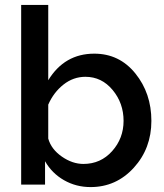

<svg xmlns="http://www.w3.org/2000/svg" viewBox="-20 -750 668 780"><path d="M348 10Q289 10 240 -18Q191 -46 163 -95V0H66V-730H176V-424Q242 -532 363 -532Q465 -532 530 -451.5Q595 -371 595 -259Q595 -147 523.5 -68.5Q452 10 348 10ZM319 -84Q389 -84 435.5 -136Q482 -188 482 -259Q482 -331 437.5 -384.5Q393 -438 327 -438Q278 -438 238 -406.5Q198 -375 176 -325V-187Q188 -144 231 -114Q274 -84 319 -84Z"/></svg>

Font: Raleway
Style: Regular
Weight: 600
Designer: Matt McInerney, Pablo Impallari, Rodrigo Fuenzalida
Foundry: Matt McInerney, Pablo Impallari, Rodrigo Fuenzalida
Version: Version 1.000;PS 001.001;hotconv 1.0.56; ttfautohint (v1.5)